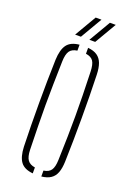

<svg xmlns="http://www.w3.org/2000/svg" viewBox="-144 -796 585 854"><g transform="rotate(20 148.0 -368.5)"><path d="M50.5 -93.5Q49 -144 48.2 -195.8Q47.5 -247.5 47.5 -299.5Q47.5 -351.5 48.2 -403.2Q49 -455 50.5 -505.5Q52.5 -553.5 69.8 -577Q87 -600.5 128 -604.5V-576.5Q103 -573 92.5 -557.8Q82 -542.5 81 -508.5Q79.5 -447.5 78.5 -397.2Q77.5 -347 77.5 -299.8Q77.5 -252.5 78.5 -202Q79.5 -151.5 81 -90.5Q82 -57 93 -42Q104 -27 128 -23.5V4.5Q87 0.5 69.8 -22.8Q52.5 -46 50.5 -93.5ZM168.5 4.5V-23.5Q193 -27 203.5 -42Q214 -57 215 -90.5Q217 -151.5 218 -202Q219 -252.5 219 -299.8Q219 -347 218 -397.2Q217 -447.5 215 -508.5Q214 -543 203.8 -558Q193.5 -573 168.5 -576.5V-604.5Q196 -602 212.5 -590.5Q229 -579 236.8 -558.2Q244.5 -537.5 245.5 -505.5Q247 -455 247.8 -403.2Q248.5 -351.5 248.5 -299.8Q248.5 -248 247.8 -196.2Q247 -144.5 245.5 -93.5Q244.5 -62.5 236.8 -41.8Q229 -21 212.5 -9.8Q196 1.5 168.5 4.5ZM94 -640 154 -742.5H181.5L121.5 -640ZM161.5 -640 221.5 -742.5H249L189 -640Z"/></g></svg>

Font: Big Shoulders Stencil Display ExtraLight
Style: Regular
Weight: 250
Designer: Patric King
Foundry: XO Type Co
Version: Version 2.001